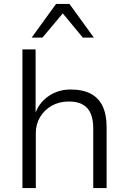

<svg xmlns="http://www.w3.org/2000/svg" viewBox="-20 -956 655 976"><path d="M94 0V-705H161V-384Q182 -438 230 -469.5Q278 -501 339 -501Q401 -501 441.5 -479.5Q482 -458 502 -415.5Q522 -373 522 -309V0H454V-304Q454 -346 442 -376.5Q430 -407 402.5 -423.5Q375 -440 330 -440Q281 -440 243 -418.5Q205 -397 183.5 -360.5Q162 -324 162 -280V0ZM141 -765 265 -936H333L457 -765H401L299 -888L196 -765Z"/></svg>

Font: Nunito Sans 8pt Light
Style: Regular
Weight: 300
Version: Version 3.101;gftools[0.9.27]